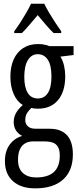

<svg xmlns="http://www.w3.org/2000/svg" viewBox="-20 -786 426 1046"><path d="M171.4 240.2Q94.7 240.2 50.8 201.2Q6.8 162.1 6.8 91.8Q6.8 36.6 33.2 1.5Q59.6 -33.7 101.1 -45.4Q80.6 -55.2 67.6 -74.7Q54.7 -94.2 54.7 -121.1Q54.7 -148.4 67.6 -170.9Q80.6 -193.4 104 -213.9Q72.8 -232.4 54.7 -273.4Q36.6 -314.5 36.6 -367.7Q36.6 -422.4 54.4 -462.2Q72.3 -502 106 -523.9Q139.6 -545.9 186.5 -545.9Q201.2 -545.9 212.4 -544.4Q223.6 -543 232.4 -540.5Q241.2 -538.1 248 -534.7H380.9V-486.3L309.1 -477.5Q322.8 -455.6 329.1 -427.5Q335.4 -399.4 335.4 -370.6Q335.4 -288.1 296.4 -241Q257.3 -193.8 186 -193.8Q164.1 -193.8 150.9 -198.2Q137.7 -186 127.7 -170.4Q117.7 -154.8 117.7 -131.8Q117.7 -117.7 124.3 -106.9Q130.9 -96.2 143.6 -90.3Q156.2 -84.5 174.8 -84.5H252Q312 -84.5 344.5 -49.8Q377 -15.1 377 55.7Q377 143.6 324 191.9Q271 240.2 171.4 240.2ZM177.2 180.7Q219.7 180.7 248.3 167.7Q276.9 154.8 291.3 128.4Q305.7 102.1 305.7 63Q305.7 31.2 295.7 14.2Q285.6 -2.9 267.1 -9.3Q248.5 -15.6 222.7 -15.6H158.7Q136.2 -15.6 117.9 -5.6Q99.6 4.4 88.9 26.4Q78.1 48.3 78.1 85Q78.1 132.3 104.7 156.5Q131.3 180.7 177.2 180.7ZM186.5 -249.5Q221.7 -249.5 241 -279.8Q260.3 -310.1 260.3 -368.7Q260.3 -430.2 240.5 -460.4Q220.7 -490.7 185.5 -490.7Q151.4 -490.7 131.8 -458.3Q112.3 -425.8 112.3 -367.2Q112.3 -311 130.9 -280.3Q149.4 -249.5 186.5 -249.5ZM221.2 -765.6Q231.9 -743.2 247.8 -716.3Q263.7 -689.5 281 -663.1Q298.3 -636.7 313.5 -615.7V-606H272Q251 -626 229.5 -651.4Q208 -676.8 185.5 -703.6Q163.1 -677.2 140.4 -650.6Q117.7 -624 99.6 -606H57.6V-615.7Q75.2 -639.2 92.3 -665.8Q109.4 -692.4 124.3 -718.3Q139.2 -744.1 148.9 -765.6Z"/></svg>

Font: Open Sans Condensed
Style: Regular
Weight: 400
Width: 3
Designer: Monotype Design Team
Foundry: Monotype Imaging Inc.
Version: Version 3.000